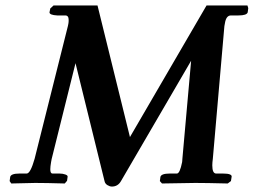

<svg xmlns="http://www.w3.org/2000/svg" viewBox="-20 -667 924 699"><path d="M644 -88.9 675.8 -445.8 419.9 -6.8Q408.7 12.2 387.2 12.2Q379.9 12.2 371.3 7.1Q362.8 2 360.8 -6.8L254.9 -437L168 -87.9Q167.5 -85.9 167 -82.3Q166.5 -78.6 166 -77.1Q163.1 -60.5 163.1 -50.8Q163.1 -35.2 170.9 -35.2H196.8Q208.5 -35.2 218 -31.7Q227.5 -28.3 226.1 -22.9L224.1 -8.8L215.8 1Q146 -1 107.9 -1L21 1L15.1 -7.8L17.1 -22.9Q20 -35.2 50.8 -35.2H77.1Q90.8 -35.2 106 -88.9L227.1 -571.8Q227.1 -572.3 227.5 -573.7Q228 -575.2 228 -576.2L229 -581.1Q230 -585.9 230 -594.2Q230 -610.8 217.8 -610.8H188Q160.2 -612.3 160.2 -622.1L163.1 -636.2L174.8 -647H335L453.1 -168L731.9 -647H880.9L883.8 -637.2L881.8 -622.1Q878.4 -610.8 848.1 -610.8H820.8Q803.2 -610.8 798.8 -582L796.9 -571.8L754.9 -89.8Q752.9 -74.2 752.9 -64.9Q752.9 -35.2 767.1 -35.2H792Q809.1 -35.2 816.9 -32Q824.7 -28.8 823.2 -22.9L820.8 -7.8L809.1 1Q730 -1 690.9 -1L569.8 1L562 -7.8L564 -22.9Q566.9 -35.2 598.1 -35.2H624Q634.8 -35.2 643.1 -77.1Q643.1 -79.1 643.6 -83Q644 -86.9 644 -88.9Z"/></svg>

Font: Linux Libertine G
Style: Bold Italic
Weight: 700
Italic angle: -11.5°
Designer: Philipp H. Poll
Foundry: Philipp H. Poll
Version: Version 4.1.0